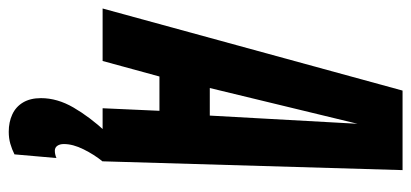

<svg xmlns="http://www.w3.org/2000/svg" viewBox="-314 -466 963 450"><g transform="rotate(90 168.0 -241.5)"><path d="M-36.6 0 155.8 -703H342.2L321.6 0H197.2L203.2 -133.2H122.8L86.4 0ZM149.8 -251.2H214.4L233.6 -597.4ZM252.1 -7 321.9 0Q305.9 19.6 293.5 44.6Q281.1 69.6 281.1 90.8Q281.1 100.2 285.2 106.1Q289.3 112 296.9 112Q301.9 112 306.7 110.7Q311.5 109.4 313.9 108.2L305.3 206.6Q293.3 212.6 280.4 216.3Q267.5 220 252.3 220Q229.7 220 211.7 211.7Q193.7 203.4 183.6 186.4Q173.5 169.4 173.5 144.4Q173.5 106.2 195.5 68.3Q217.5 30.4 252.1 -7Z"/></g></svg>

Font: Georama ExtraCondensed Thin
Style: Italic
Weight: 100
Width: 2
Italic angle: -9°
Designer: Jean-Baptiste Levee
Foundry: Production Type
Version: Version 1.001